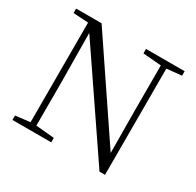

<svg xmlns="http://www.w3.org/2000/svg" viewBox="-157 -901 1107 1085"><g transform="rotate(30 396.0 -359.0)"><path d="M618 7H654V-686L751 -696V-725H499V-696L618 -686V-383L620 -116L209 -725H43V-696L141 -690V-40L46 -29V0H299V-29L179 -40V-332L176 -643Z"/></g></svg>

Font: Noto Serif HK Light
Style: Regular
Weight: 300
Designer: Ryoko NISHIZUKA 西塚涼子 (kana & ideographs); Frank Grießhammer (Latin, Greek & Cyrillic); Wenlong ZHANG 张文龙 (bopomofo); San
Foundry: Adobe
Version: Version 2.001;hotconv 1.1.0;makeotfexe 2.6.0